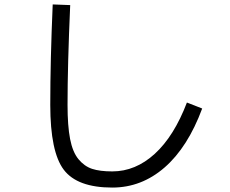

<svg xmlns="http://www.w3.org/2000/svg" viewBox="-20 -794 1040 867"><path d="M297 -771Q285 -500 285 -320Q285 -226 296.5 -166.5Q308 -107 334.5 -75Q361 -43 396 -31.5Q431 -20 487 -20Q592 -20 679 -99.5Q766 -179 824 -331L893 -304Q828 -129 723.5 -38Q619 53 487 53Q329 53 268 -27.5Q207 -108 207 -320Q207 -521 218 -774Z"/></svg>

Font: Mplus 1p
Style: Regular
Weight: 400
Version: Version 1.061